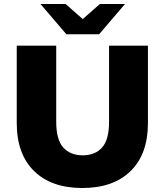

<svg xmlns="http://www.w3.org/2000/svg" viewBox="-20 -929 826 963"><path d="M393 14Q238 14 151 -71Q64 -156 64 -312V-700H262V-318Q262 -228 297.5 -189Q333 -150 395 -150Q457 -150 492 -189Q527 -228 527 -318V-700H722V-312Q722 -156 635 -71Q548 14 393 14ZM313 -757 183 -909H309L450 -785H340L481 -909H607L477 -757Z"/></svg>

Font: Montserrat Thin ExtraBold
Style: Regular
Weight: 800
Version: Version 9.000